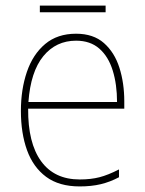

<svg xmlns="http://www.w3.org/2000/svg" viewBox="-20 -752 521 689"><path d="M253 -631Q315 -631 353 -597.5Q391 -564 408.5 -509Q426 -454 426 -388V-362H81Q80 -239 127.5 -173.5Q175 -108 266 -108Q306 -108 337 -116Q368 -124 407 -144V-116Q375 -99 341.5 -91Q308 -83 266 -83Q192 -83 145.5 -117.5Q99 -152 77 -213Q55 -274 55 -354Q55 -431 76.5 -494Q98 -557 142 -594Q186 -631 253 -631ZM253 -606Q181 -606 135.5 -550.5Q90 -495 82 -386H400Q400 -449 384.5 -499Q369 -549 336.5 -577.5Q304 -606 253 -606ZM359 -732V-708H123V-732Z"/></svg>

Font: Noto Sans Telugu UI SemiCondensed Thin
Style: Regular
Weight: 100
Width: 4
Designer: Jelle Bosma - Monotype Design Team
Foundry: Monotype Imaging Inc.
Version: Version 2.005; ttfautohint (v1.8.4.7-5d5b)